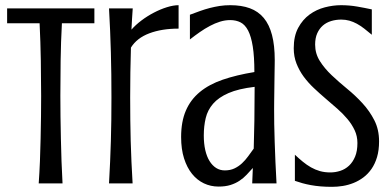

<svg xmlns="http://www.w3.org/2000/svg" viewBox="-20 -703 1498 736"><path d="M7.3 -670.9H341.8V-613.8H217.3Q213.4 -542 212.4 -470.2Q211.4 -398.4 211.4 -335.9Q211.4 -298.3 211.9 -256.8Q212.4 -215.3 213.4 -172.1Q214.4 -128.9 215.8 -85.2Q217.3 -41.5 219.7 0H128.4Q131.3 -41.5 133.1 -85.2Q134.8 -128.9 135.7 -172.1Q136.7 -215.3 137.2 -256.8Q137.7 -298.3 137.7 -335.9Q137.7 -398.4 136.5 -470.2Q135.3 -542 131.8 -613.8H7.3Z M664.6 -593.3Q600.1 -593.3 552.2 -575.2Q504.4 -557.1 481.9 -520.5Q479 -425.8 479 -329.6Q479 -284.2 479.5 -243.2Q480 -202.1 481 -162.6Q481.9 -123 483.9 -83.3Q485.8 -43.5 488.3 0H397.9Q400.4 -43.5 402.1 -83.3Q403.8 -123 405 -162.6Q406.2 -202.1 406.7 -243.2Q407.2 -284.2 407.2 -329.6Q407.2 -375 406.7 -417.7Q406.2 -460.4 405 -502.2Q403.8 -543.9 402.1 -585.7Q400.4 -627.4 397.9 -670.9H488.8Q487.3 -647.9 486.1 -629.9Q484.9 -611.8 483.9 -589.4Q499.5 -607.4 522.2 -624.5Q544.9 -641.6 569.8 -654.5Q594.7 -667.5 619.6 -675.3Q644.5 -683.1 664.6 -683.1Z M946.8 0 949.2 -59.1Q937.5 -45.9 925.3 -33Q913.1 -20 897.9 -10Q882.8 0 863.5 6.1Q844.2 12.2 817.9 12.2Q787.6 12.2 761.5 -0.2Q735.4 -12.7 716.1 -36.6Q696.8 -60.5 685.5 -95.9Q674.3 -131.3 674.3 -177.7Q674.3 -236.8 692.4 -278.8Q710.4 -320.8 745.8 -350.1Q781.2 -379.4 833.7 -397.5Q886.2 -415.5 955.1 -426.8Q955.1 -485.8 949 -524.4Q942.9 -563 931.2 -585.7Q919.4 -608.4 902.1 -617.2Q884.8 -626 862.3 -626Q842.8 -626 823.2 -619.9Q803.7 -613.8 784.4 -603.5Q765.1 -593.3 745.8 -579.8Q726.6 -566.4 708 -551.8V-646.5Q728.5 -654.3 747.1 -660.9Q765.6 -667.5 784.4 -672.4Q803.2 -677.2 822.3 -680.2Q841.3 -683.1 862.8 -683.1Q905.8 -683.1 937.7 -671.4Q969.7 -659.7 991 -634.3Q1012.2 -608.9 1022.7 -568.8Q1033.2 -528.8 1033.2 -472.7Q1033.2 -467.3 1033 -454.6Q1032.7 -441.9 1032.5 -424.8Q1032.2 -407.7 1032 -388.2Q1031.7 -368.7 1031.5 -349.6Q1031.2 -330.6 1031 -313.7Q1030.8 -296.9 1030.8 -285.6Q1030.8 -259.8 1031.2 -227.3Q1031.7 -194.8 1033 -158.2Q1034.2 -121.6 1035.9 -81.5Q1037.6 -41.5 1040 0ZM952.6 -133.3Q954.1 -183.1 955.1 -240Q956.1 -296.9 956.1 -370.1Q894 -362.8 856 -346.2Q817.9 -329.6 796.9 -305.4Q775.9 -281.2 768.6 -250.5Q761.2 -219.7 761.2 -183.6Q761.2 -152.8 766.8 -127.9Q772.5 -103 783.2 -85.7Q793.9 -68.4 808.6 -59.1Q823.2 -49.8 841.8 -49.8Q862.8 -49.8 878.7 -57.4Q894.5 -64.9 907.5 -76.9Q920.4 -88.9 931.2 -103.8Q941.9 -118.7 952.6 -133.3Z M1246.1 -42Q1265.6 -42 1284.4 -48.1Q1303.2 -54.2 1317.9 -67.9Q1332.5 -81.5 1341.3 -102.8Q1350.1 -124 1350.1 -154.8Q1350.1 -181.2 1339.6 -203.6Q1329.1 -226.1 1312 -246.6Q1294.9 -267.1 1272.9 -286.4Q1251 -305.7 1228 -325.2Q1205.1 -344.7 1183.1 -365.5Q1161.1 -386.2 1144 -409.4Q1127 -432.6 1116.5 -459.5Q1106 -486.3 1106 -518.1Q1106 -564.5 1123 -596.2Q1140.1 -627.9 1166.5 -647.2Q1192.9 -666.5 1224.9 -674.8Q1256.8 -683.1 1287.1 -683.1Q1318.8 -683.1 1348.4 -678Q1377.9 -672.9 1405.3 -667V-569.8Q1389.6 -583 1375.7 -593.8Q1361.8 -604.5 1347.9 -612.1Q1334 -619.6 1319.3 -623.8Q1304.7 -627.9 1288.1 -627.9Q1267.6 -627.9 1249.3 -622.3Q1231 -616.7 1217.5 -605Q1204.1 -593.3 1196 -575.2Q1188 -557.1 1188 -532.2Q1188 -497.6 1206.1 -469Q1224.1 -440.4 1251.5 -414.6Q1278.8 -388.7 1310.5 -362.8Q1342.3 -336.9 1369.6 -307.1Q1397 -277.3 1415 -241.9Q1433.1 -206.5 1433.1 -161.1Q1433.1 -127 1425.3 -100.8Q1417.5 -74.7 1404.1 -55.4Q1390.6 -36.1 1373 -22.9Q1355.5 -9.8 1335.4 -1.7Q1315.4 6.3 1294.2 9.8Q1272.9 13.2 1252.9 13.2Q1229 13.2 1209 11.5Q1189 9.8 1171.6 6.6Q1154.3 3.4 1139.4 -0.7Q1124.5 -4.9 1110.4 -9.8V-109.9Q1125.5 -95.7 1140.6 -83.3Q1155.8 -70.8 1172.1 -61.5Q1188.5 -52.2 1206.5 -47.1Q1224.6 -42 1246.1 -42Z"/></svg>

Font: Crushed
Style: Regular
Weight: 400
Width: 3
Designer: Astigmatic (AOETI)
Foundry: Astigmatic (AOETI)
Version: Version 001.000